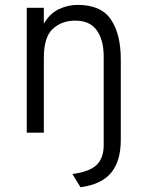

<svg xmlns="http://www.w3.org/2000/svg" viewBox="-20 -543 600 786"><path d="M309.5 223.5 276.5 169.5Q348 159.5 376.2 131.5Q404.5 103.5 404.5 51V-312.5Q404.5 -377.5 376.8 -418Q349 -458.5 287.5 -458.5Q233 -458.5 196.2 -425Q159.5 -391.5 159.5 -306.5V0H89.5V-511H159.5V-445.5Q182.5 -486.5 219.8 -504.8Q257 -523 298 -523Q394 -523 434.2 -463Q474.5 -403 474.5 -300V29Q474.5 116.5 435 164.2Q395.5 212 309.5 223.5Z"/></svg>

Font: Overpass Light
Style: Regular
Weight: 300
Designer: Delve Withrington, Dave Bailey, Thomas Jockin
Foundry: Delve Fonts LLC
Version: Version 4.000; ttfautohint (v1.8.3)